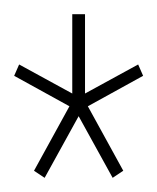

<svg xmlns="http://www.w3.org/2000/svg" viewBox="-20 -649 222 271"><path d="M43 -398 28 -408 78 -499 0 -542 7 -558 82 -517V-629H100V-517L175 -558L182 -542L104 -499L154 -408L139 -398L91 -485Z"/></svg>

Font: Georama ExtraCondensed Thin
Style: Regular
Weight: 100
Width: 2
Designer: Jean-Baptiste Levee
Foundry: Production Type
Version: Version 1.001